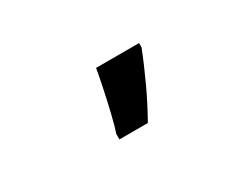

<svg xmlns="http://www.w3.org/2000/svg" viewBox="-37 -906 545 433"><g transform="rotate(-30 235.0 -689.0)"><path d="M258 -606Q279 -643 298 -684Q317 -725 331 -761V-772H219Q217 -759 210.5 -727.5Q204 -696 196.5 -665Q189 -634 184 -620V-606Z"/></g></svg>

Font: Noto Sans UI Condensed
Style: Bold
Weight: 700
Width: 3
Designer: Monotype Design Team
Foundry: Monotype Imaging Inc.
Version: 1.001